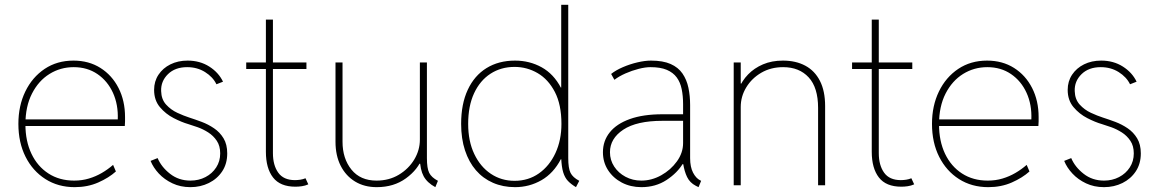

<svg xmlns="http://www.w3.org/2000/svg" viewBox="-20 -772 4832 800"><path d="M291 7.8Q222.2 7.8 169.2 -25.9Q116.2 -59.6 86.4 -118.9Q56.6 -178.2 56.6 -255.9Q56.6 -331.1 85.4 -390.6Q114.3 -450.2 166 -484.9Q217.8 -519.5 286.1 -519.5Q350.1 -519.5 398.4 -489Q446.8 -458.5 473.9 -405.3Q501 -352.1 501 -284.2Q501 -275.4 501 -266.4Q501 -257.3 500 -247.1H80.1V-274.4H470.7Q473.1 -335.9 450.7 -385.3Q428.2 -434.6 386 -463.4Q343.8 -492.2 287.1 -492.2Q231.9 -492.2 186.3 -463.9Q140.6 -435.5 113.3 -382.1Q85.9 -328.6 85.9 -253.9Q85.9 -184.1 111.1 -131.3Q136.2 -78.6 181.9 -49.1Q227.5 -19.5 289.1 -19.5Q321.8 -19.5 350.3 -28.1Q378.9 -36.6 404.1 -51.3Q429.2 -65.9 451.2 -85L462.9 -57.6Q433.6 -31.2 389.4 -11.7Q345.2 7.8 291 7.8Z M773.4 7.8Q731.9 7.8 698.5 -8.1Q665 -23.9 641.8 -48.8Q618.7 -73.7 607.4 -101.6L636.7 -113.3Q652.3 -76.2 688.5 -47.9Q724.6 -19.5 773.4 -19.5Q808.1 -19.5 836.2 -34.2Q864.3 -48.8 880.9 -74.5Q897.5 -100.1 897.5 -132.8Q897.5 -164.1 883.3 -185.3Q869.1 -206.5 847.7 -220.2Q826.2 -233.9 803.7 -241.9Q781.2 -250 764.6 -254.9Q737.3 -262.7 703.9 -279.8Q670.4 -296.9 646.2 -325.7Q622.1 -354.5 622.1 -397.5Q622.1 -433.1 640.4 -460.7Q658.7 -488.3 690.2 -503.9Q721.7 -519.5 761.7 -519.5Q813 -519.5 852.1 -494.6Q891.1 -469.7 909.2 -431.6L881.8 -420.9Q867.2 -451.2 834.5 -471.7Q801.8 -492.2 759.8 -492.2Q709.5 -492.2 679.7 -462.9Q649.9 -433.6 651.4 -392.6Q652.3 -357.9 672.1 -336.2Q691.9 -314.5 718.8 -302Q745.6 -289.6 768.6 -282.2Q793 -274.4 820.3 -264.2Q847.7 -253.9 871.8 -237.5Q896 -221.2 911.4 -195.8Q926.8 -170.4 926.8 -132.8Q926.8 -89.8 906 -58.3Q885.3 -26.9 850.3 -9.5Q815.4 7.8 773.4 7.8Z M1210.9 5.9Q1147.5 5.9 1117.7 -32.5Q1087.9 -70.8 1087.9 -139.6V-690.4H1117.2V-133.8Q1117.2 -83.5 1139.4 -52.5Q1161.6 -21.5 1209 -21.5Q1219.2 -21.5 1231 -23.2Q1242.7 -24.9 1252.9 -29.3L1264.6 -3.9Q1251.5 2 1237.8 3.9Q1224.1 5.9 1210.9 5.9ZM1005.9 -484.4V-511.7H1256.8V-484.4Z M1549.8 7.8Q1498 7.8 1459.5 -15.6Q1420.9 -39.1 1399.4 -81.5Q1377.9 -124 1377.9 -181.6V-511.7H1407.2V-181.6Q1407.2 -111.3 1444.3 -65.4Q1481.4 -19.5 1548.8 -19.5Q1601.1 -19.5 1641.8 -43.9Q1682.6 -68.4 1706.1 -107.4Q1729.5 -146.5 1729.5 -190.4V-511.7H1758.8V-113.3Q1758.8 -70.8 1768.3 -51.8Q1777.8 -32.7 1804.7 -18.6L1793.9 7.8Q1759.8 -10.7 1745.1 -37.8Q1730.5 -64.9 1729.5 -110.4L1744.1 -89.8H1719.7L1740.2 -116.2Q1722.2 -65.9 1671.6 -29.1Q1621.1 7.8 1549.8 7.8Z M2379.9 7.8Q2359.4 -4.4 2346.4 -18.1Q2333.5 -31.7 2326.7 -54Q2319.8 -76.2 2318.4 -114.3L2322.3 -108.4H2308.6L2324.2 -143.6V-369.1L2306.6 -407.2H2318.4V-752H2347.7V-113.3Q2347.7 -70.8 2357.2 -51.8Q2366.7 -32.7 2393.6 -18.6ZM2126 7.8Q2075.7 7.8 2034.2 -10.3Q1992.7 -28.3 1963.1 -62.5Q1933.6 -96.7 1917.5 -145.5Q1901.4 -194.3 1901.4 -255.9Q1901.4 -338.9 1929 -397.9Q1956.5 -457 2007.1 -488.3Q2057.6 -519.5 2126 -519.5Q2186.5 -519.5 2236.8 -491.7Q2287.1 -463.9 2317.4 -406Q2347.7 -348.1 2347.7 -257.8Q2347.7 -168 2317.1 -109.1Q2286.6 -50.3 2236.1 -21.2Q2185.5 7.8 2126 7.8ZM2124 -18.6Q2181.6 -18.6 2225.6 -49.6Q2269.5 -80.6 2294.4 -134.3Q2319.3 -188 2319.3 -255.9Q2319.3 -335.9 2292 -388.7Q2264.6 -441.4 2220.2 -467.3Q2175.8 -493.2 2124 -493.2Q2067.4 -493.2 2023.7 -464.8Q1980 -436.5 1955.3 -383.3Q1930.7 -330.1 1930.7 -255.9Q1930.7 -183.6 1956.1 -130.4Q1981.4 -77.1 2025.1 -47.9Q2068.8 -18.6 2124 -18.6Z M2652.3 7.8Q2607.4 7.8 2571 -11.2Q2534.7 -30.3 2513.4 -63.2Q2492.2 -96.2 2492.2 -137.7Q2492.2 -185.1 2520.8 -220.7Q2549.3 -256.3 2604.7 -276.1Q2660.2 -295.9 2740.2 -295.9H2836.9V-268.6H2740.2Q2632.8 -268.6 2577.1 -231.7Q2521.5 -194.8 2521.5 -137.7Q2521.5 -105 2539.1 -78.1Q2556.6 -51.3 2586.4 -35.4Q2616.2 -19.5 2652.3 -19.5Q2695.3 -19.5 2735.1 -41.7Q2774.9 -64 2800.5 -99.6Q2826.2 -135.3 2826.2 -175.8V-269.5V-274.4V-337.9Q2826.2 -372.6 2820.3 -400.9Q2814.5 -429.2 2799.6 -449.5Q2784.7 -469.7 2758.3 -481Q2731.9 -492.2 2690.4 -492.2Q2668.9 -492.2 2641.1 -485.1Q2613.3 -478 2586.2 -466.1Q2559.1 -454.1 2540 -439.5L2526.4 -463.9Q2545.9 -479.5 2575.4 -492.2Q2605 -504.9 2636.2 -512.2Q2667.5 -519.5 2692.4 -519.5Q2742.2 -519.5 2774.2 -505.4Q2806.2 -491.2 2823.7 -465.6Q2841.3 -439.9 2848.4 -406.5Q2855.5 -373 2855.5 -334V-113.3Q2855.5 -76.2 2867.7 -52.7Q2879.9 -29.3 2897.5 -20.5L2901.4 -18.6L2890.6 7.8L2878.9 2Q2854.5 -10.7 2843 -34.2Q2831.5 -57.6 2826.2 -91.8L2830.1 -87.9H2818.4L2826.2 -91.8Q2802.7 -51.8 2757.3 -22Q2711.9 7.8 2652.3 7.8Z M3037.1 0V-511.7H3066.4V-423.8H3080.1L3058.6 -402.3Q3071.3 -435.1 3096.9 -461.7Q3122.6 -488.3 3159.2 -503.9Q3195.8 -519.5 3242.2 -519.5Q3295.9 -519.5 3335.4 -498.3Q3375 -477.1 3396.5 -434.8Q3418 -392.6 3418 -330.1V0H3388.7V-322.3Q3388.7 -407.2 3349.4 -449.7Q3310.1 -492.2 3243.2 -492.2Q3191.9 -492.2 3152.1 -469Q3112.3 -445.8 3089.4 -408Q3066.4 -370.1 3066.4 -326.2V0Z M3735.4 5.9Q3671.9 5.9 3642.1 -32.5Q3612.3 -70.8 3612.3 -139.6V-690.4H3641.6V-133.8Q3641.6 -83.5 3663.8 -52.5Q3686 -21.5 3733.4 -21.5Q3743.7 -21.5 3755.4 -23.2Q3767.1 -24.9 3777.3 -29.3L3789.1 -3.9Q3775.9 2 3762.2 3.9Q3748.5 5.9 3735.4 5.9ZM3530.3 -484.4V-511.7H3781.2V-484.4Z M4097.7 7.8Q4028.8 7.8 3975.8 -25.9Q3922.9 -59.6 3893.1 -118.9Q3863.3 -178.2 3863.3 -255.9Q3863.3 -331.1 3892.1 -390.6Q3920.9 -450.2 3972.7 -484.9Q4024.4 -519.5 4092.8 -519.5Q4156.7 -519.5 4205.1 -489Q4253.4 -458.5 4280.5 -405.3Q4307.6 -352.1 4307.6 -284.2Q4307.6 -275.4 4307.6 -266.4Q4307.6 -257.3 4306.6 -247.1H3886.7V-274.4H4277.3Q4279.8 -335.9 4257.3 -385.3Q4234.9 -434.6 4192.6 -463.4Q4150.4 -492.2 4093.8 -492.2Q4038.6 -492.2 3992.9 -463.9Q3947.3 -435.5 3919.9 -382.1Q3892.6 -328.6 3892.6 -253.9Q3892.6 -184.1 3917.7 -131.3Q3942.9 -78.6 3988.5 -49.1Q4034.2 -19.5 4095.7 -19.5Q4128.4 -19.5 4157 -28.1Q4185.5 -36.6 4210.7 -51.3Q4235.8 -65.9 4257.8 -85L4269.5 -57.6Q4240.2 -31.2 4196 -11.7Q4151.9 7.8 4097.7 7.8Z M4580.1 7.8Q4538.6 7.8 4505.1 -8.1Q4471.7 -23.9 4448.5 -48.8Q4425.3 -73.7 4414.1 -101.6L4443.4 -113.3Q4459 -76.2 4495.1 -47.9Q4531.2 -19.5 4580.1 -19.5Q4614.7 -19.5 4642.8 -34.2Q4670.9 -48.8 4687.5 -74.5Q4704.1 -100.1 4704.1 -132.8Q4704.1 -164.1 4689.9 -185.3Q4675.8 -206.5 4654.3 -220.2Q4632.8 -233.9 4610.4 -241.9Q4587.9 -250 4571.3 -254.9Q4543.9 -262.7 4510.5 -279.8Q4477.1 -296.9 4452.9 -325.7Q4428.7 -354.5 4428.7 -397.5Q4428.7 -433.1 4447 -460.7Q4465.3 -488.3 4496.8 -503.9Q4528.3 -519.5 4568.4 -519.5Q4619.6 -519.5 4658.7 -494.6Q4697.8 -469.7 4715.8 -431.6L4688.5 -420.9Q4673.8 -451.2 4641.1 -471.7Q4608.4 -492.2 4566.4 -492.2Q4516.1 -492.2 4486.3 -462.9Q4456.5 -433.6 4458 -392.6Q4459 -357.9 4478.8 -336.2Q4498.5 -314.5 4525.4 -302Q4552.2 -289.6 4575.2 -282.2Q4599.6 -274.4 4627 -264.2Q4654.3 -253.9 4678.5 -237.5Q4702.6 -221.2 4718 -195.8Q4733.4 -170.4 4733.4 -132.8Q4733.4 -89.8 4712.6 -58.3Q4691.9 -26.9 4657 -9.5Q4622.1 7.8 4580.1 7.8Z"/></svg>

Font: Reddit Sans ExtraLight
Style: Regular
Weight: 250
Designer: Stephen Hutchings
Foundry: Reddit
Version: Version 1.014